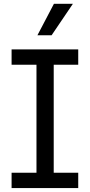

<svg xmlns="http://www.w3.org/2000/svg" viewBox="-20 -959 459 979"><path d="M39.1 -707H378.9V-628.9H39.1ZM39.1 -78.1H378.9V0H39.1ZM253.9 0H166V-707H253.9ZM254.9 -939.5H351.6L243.2 -779.3H170.9Z"/></svg>

Font: Pretendard GOV Variable
Style: Regular
Weight: 400
Designer: Base glyphs from Inter by Rasmus Andersson; Hangul glyphs from Noto Sans CJK(Source Han Sans) by Jang Soo-young and Kang
Foundry: Kil Hyung-jin
Version: Version 1.307;Glyphs 3.2 (3192)